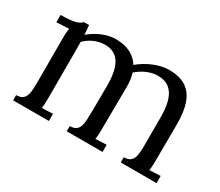

<svg xmlns="http://www.w3.org/2000/svg" viewBox="-96 -732 1087 949"><g transform="rotate(30 447.0 -258.0)"><path d="M103 -151.9C103 -80.1 104.5 -29.8 43.9 -29.8V0H248V-41L185.1 -38.1C189 -61 189 -79.1 189 -106V-363.3C189 -383.3 188.5 -401.4 188.5 -417C216.3 -445.8 259.3 -465.3 300.3 -465.3C378.9 -465.3 410.6 -406.2 410.2 -291.5L409.2 -151.9C407.7 -80.1 411.1 -29.8 350.1 -29.8V0H554.2V-41L491.2 -38.1C495.1 -61 495.1 -79.1 495.1 -106L497.1 -341.3C497.1 -367.2 493.7 -391.6 486.8 -414.1C517.6 -441.9 561.5 -463.4 603 -463.4C682.6 -463.4 717.3 -406.7 717.3 -291.5V-151.9C717.3 -80.1 718.8 -29.8 658.2 -29.8V0H862.3V-41L799.3 -38.1C803.2 -61 803.2 -79.1 803.2 -106L804.2 -292.5C806.6 -450.7 753.4 -516.1 637.2 -516.1C580.1 -516.1 515.6 -486.3 471.2 -448.7C445.8 -489.7 401.9 -516.1 334 -516.1C281.7 -516.1 227.5 -490.7 187 -456.5C185.5 -480.5 184.6 -496.6 183.1 -509.8H154.3C139.2 -496.1 123.5 -482.9 36.1 -482.9V-440.9L106.9 -444.8C103 -421.9 103 -400.9 103 -379.9Z"/></g></svg>

Font: Parastoo
Style: Regular
Weight: 400
Foundry: Saber Rastikerdar (saber.rastikerdar@gmail.com)
Version: Version 2.0.1